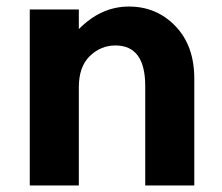

<svg xmlns="http://www.w3.org/2000/svg" viewBox="-20 -567 679 587"><path d="M221 -300V0H71V-538H221V-478Q289 -547 374 -547Q459 -547 516.5 -487Q574 -427 574 -327V0H424V-304Q424 -428 333 -428Q288 -428 254.5 -395.5Q221 -363 221 -300Z"/></svg>

Font: Montreal
Style: Bold
Weight: 700
Designer: Julieta Ulanovsky, usr_local_share
Foundry: Julieta Ulanovsky, usr_local_share
Version: Version 2.001